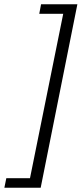

<svg xmlns="http://www.w3.org/2000/svg" viewBox="-69 -728 382 900"><path d="M-48.5 152 -39.4 107.2H71.6L227.3 -663.2H115L123.5 -708H293.7L121.7 152Z"/></svg>

Font: Source Sans Variable
Style: Italic
Weight: 200
Italic angle: -11°
Designer: Paul D. Hunt
Foundry: Adobe Systems Incorporated
Version: Version 3.006;hotconv 1.0.111;makeotfexe 2.5.65597